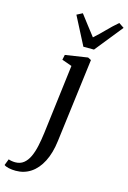

<svg xmlns="http://www.w3.org/2000/svg" viewBox="-278 -898 818 1224"><g transform="rotate(15 131.0 -285.5)"><path d="M166.5 2Q156.5 83 127.5 139.5Q98.5 196 54.8 225.2Q11 254.5 -44.5 254.5Q-69 254.5 -90.8 249.8Q-112.5 245 -122 237L-106 195.5Q-99 198.5 -86 200.8Q-73 203 -62 203Q-29 203 -6.5 185.2Q16 167.5 30.8 136Q45.5 104.5 54.5 63Q63.5 21.5 69.5 -26L126 -483L60 -506.5L67 -540L215 -562.5L236.5 -551.5ZM168 -621 72 -807 109.5 -826.5Q134 -794 159.5 -761Q185 -728 211 -694.5Q248 -727.5 279.8 -760.5Q311.5 -793.5 350 -826.5L384.5 -803.5L238 -621Z"/></g></svg>

Font: Merriweather 28pt
Style: Italic
Weight: 400
Italic angle: -7.8°
Version: Version 2.101